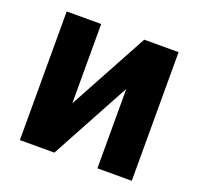

<svg xmlns="http://www.w3.org/2000/svg" viewBox="-99 -635 765 741"><g transform="rotate(20 283.5 -264.0)"><path d="M372.6 -528.3H513.7V0H372.6V-326.2L195.8 0H54.2V-528.3H195.8V-202.6Z"/></g></svg>

Font: SteelSelectRoboto
Style: Roboto-Bold
Weight: 700
Designer: Google
Version: Version 2.137; 2017